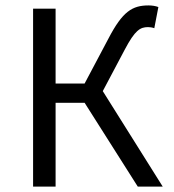

<svg xmlns="http://www.w3.org/2000/svg" viewBox="-20 -688 640 708"><path d="M102 0H185V-309H292L488 0H580L359 -352L440 -505C478 -577 497 -588 526 -588C532 -588 541 -587 549 -584L564 -662C554 -666 540 -668 528 -668C468 -668 432 -646 380 -546L292 -380H185V-656H102Z"/></svg>

Font: Hasklig
Style: Regular
Weight: 400
Monospace: yes
Designer: Paul D. Hunt, Teo Tuominen
Foundry: Adobe Systems Incorporated
Version: Version 2.030;PS 1.0;hotconv 16.6.51;makeotf.lib2.5.65220